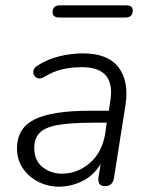

<svg xmlns="http://www.w3.org/2000/svg" viewBox="-20 -695 562 723"><path d="M202 8Q161 8 125 -10Q89 -28 66.5 -60.5Q44 -93 44 -136Q44 -212 109.5 -245Q175 -278 319 -278H390L395 -313Q406 -376 380 -409Q354 -442 288 -442Q249 -442 214.5 -434Q180 -426 148 -406Q130 -395 117.5 -402.5Q105 -410 105.5 -425Q106 -440 126 -451Q162 -473 205.5 -483.5Q249 -494 293 -494Q387 -494 427 -440.5Q467 -387 452 -296L409 -24Q404 6 375 6Q346 6 351 -29L359 -78Q333 -34 290 -13Q247 8 202 8ZM213 -41Q271 -41 317.5 -80.5Q364 -120 376 -191L382 -233H333Q248 -233 199 -224.5Q150 -216 129.5 -195Q109 -174 109 -139Q109 -90 140.5 -65.5Q172 -41 213 -41ZM204 -629Q178 -629 178 -649Q178 -675 206 -675H454Q480 -675 480 -656Q480 -629 452 -629Z"/></svg>

Font: Nunito Light
Style: Italic
Weight: 300
Italic angle: -9°
Designer: Vernon Adams
Foundry: Vernon Adams
Version: Version 3.601; ttfautohint (v1.8.2.53-6de2)